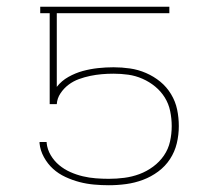

<svg xmlns="http://www.w3.org/2000/svg" viewBox="-20 -540 640 568"><path d="M302 8Q280 8 258 6Q236 4 215 -1.5Q194 -7 173.5 -16.5Q153 -26 137 -40.5Q121 -55 110 -75Q99 -95 97 -116V-120H118V-117Q120 -98 130 -81Q140 -64 155 -51.5Q170 -39 188 -31Q206 -23 225 -18.5Q244 -14 263.5 -12.5Q283 -11 302 -11Q325 -11 348 -14Q371 -17 392.5 -25Q414 -33 433 -47Q452 -61 465 -80Q478 -99 483 -121.5Q488 -144 488 -167Q488 -189 483.5 -211Q479 -233 467.5 -251.5Q456 -270 439 -284Q422 -298 401.5 -307Q381 -316 359.5 -319Q338 -322 316 -322Q298 -322 281 -320.5Q264 -319 247 -315.5Q230 -312 213.5 -306Q197 -300 183 -289.5Q169 -279 159 -264Q149 -249 148 -232H127V-501H99V-520H481V-501H148V-283Q162 -301 182.5 -312.5Q203 -324 225 -330Q247 -336 270 -338.5Q293 -341 316 -341Q340 -341 364.5 -337.5Q389 -334 412 -324Q435 -314 454 -298.5Q473 -283 486 -261.5Q499 -240 504 -216Q509 -192 509 -167Q509 -141 503 -116Q497 -91 483 -69.5Q469 -48 448 -32.5Q427 -17 403 -8Q379 1 353.5 4.5Q328 8 302 8Z"/></svg>

Font: Iosevka SS04 Thin Extended
Style: Regular
Weight: 100
Width: 7
Monospace: yes
Designer: Belleve Invis
Foundry: Belleve Invis
Version: Version 19.0.0; ttfautohint (v1.8.4)